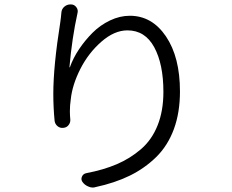

<svg xmlns="http://www.w3.org/2000/svg" viewBox="-20 -804 1040 860"><path d="M254.9 -747.1Q255.9 -763.7 268.6 -774.4Q280.3 -784.2 295.9 -784.2Q296.9 -784.2 297.9 -784.2Q312.5 -784.2 321.8 -772Q331.1 -759.8 327.1 -745.1Q302.7 -634.8 291 -502.9Q291 -502.9 291.5 -502.4Q292 -502 293 -502.9Q307.6 -543.9 334 -583.5Q360.4 -623 394.5 -657.2Q428.7 -691.4 472.7 -712.4Q516.6 -733.4 561.5 -733.4Q661.1 -733.4 723.6 -640.6Q786.1 -547.9 786.1 -394.5Q786.1 -299.8 758.8 -225.6Q731.4 -151.4 679.7 -100.6Q627.9 -49.8 561 -17.1Q494.1 15.6 407.2 34.2Q401.4 36.1 395.5 36.1Q384.8 36.1 375 31.2Q358.4 24.4 348.6 9.8Q341.8 -1 347.2 -13.2Q352.5 -25.4 366.2 -28.3Q443.4 -43 502.9 -68.4Q562.5 -93.8 611.3 -135.7Q660.2 -177.7 686 -242.7Q711.9 -307.6 711.9 -392.6Q711.9 -516.6 670.9 -592.3Q629.9 -668 550.8 -668Q492.2 -668 434.1 -617.2Q376 -566.4 339.8 -495.1Q303.7 -423.8 296.9 -358.4Q293 -332 293 -305.7Q293 -287.1 294.9 -268.6Q295.9 -254.9 287.1 -243.7Q278.3 -232.4 263.7 -231.4Q249 -229.5 237.8 -238.8Q226.6 -248 224.6 -262.7Q218.8 -322.3 218.8 -383.8Q218.8 -507.8 250 -704.1Q252.9 -723.6 254.9 -747.1Z"/></svg>

Font: Gen Jyuu Gothic Normal
Style: Regular
Weight: 300
Designer: [Source Han Sans]
Ryoko NISHIZUKA  (kana & ideographs); Paul D. Hunt (Latin, Greek & Cyrillic); Wenlong ZHANG  (bopomofo
Version: Version 1.002.20150607